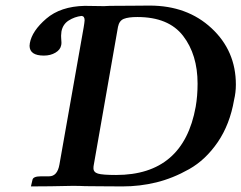

<svg xmlns="http://www.w3.org/2000/svg" viewBox="-20 -667 865 688"><path d="M315.9 -75.2Q314.9 -71.3 314.9 -64Q314.9 -49.8 331.1 -44.9Q347.2 -40 396 -40Q637.2 -40 681.2 -284.2Q688 -323.2 688 -367.2Q688 -471.2 636 -538.6Q584 -606 472.2 -606Q439.9 -606 423.6 -599.4Q407.2 -592.8 402.8 -570.8ZM199.2 -504.9Q196.3 -488.8 178.7 -478.3Q161.1 -467.8 137.2 -467.8Q86.4 -467.8 85.9 -502.9Q85.9 -503.9 86.4 -506.8Q86.9 -509.8 86.9 -512.2Q94.7 -556.2 145.8 -600.1Q196.8 -644 283.2 -646L353 -645Q356 -645 363 -645.5Q370.1 -646 374 -646Q404.8 -646 454.8 -646.5Q504.9 -647 516.1 -647Q650.9 -647 738 -565.9Q825.2 -484.9 825.2 -363.8Q825.2 -335.9 818.8 -309.1Q803.7 -221.2 760.3 -157.7Q716.8 -94.2 658 -61Q599.1 -27.8 540 -13.4Q481 1 418.9 1Q382.8 1 339.4 0.5Q295.9 0 285.2 0Q267.1 -1 240.2 -1Q156.2 1 90.8 1L96.2 -22Q98.1 -35.2 127 -35.2H155.8Q185.5 -35.2 192.9 -77.1L279.8 -568.8Q282.7 -585.9 283.2 -594.2Q283.2 -609.4 272 -609.9Q247.1 -606.9 226.1 -593.5Q205.1 -580.1 200.2 -554.2Q198.2 -536.1 199.2 -530.8Q201.2 -511.7 199.2 -504.9Z"/></svg>

Font: Linux Libertine
Style: Semibold Italic
Weight: 600
Italic angle: -11.5°
Designer: Philipp H. Poll
Foundry: Philipp H. Poll
Version: Version 5.1.2 ; ttfautohint (v0.9)